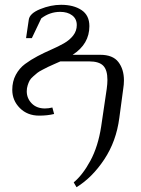

<svg xmlns="http://www.w3.org/2000/svg" viewBox="-20 -472 584 795"><path d="M30.8 -100.1Q30.8 -134.8 45.4 -162.1Q60.1 -189.5 83.7 -207Q107.4 -224.6 135.7 -239.5Q164.1 -254.4 192.6 -266.8Q221.2 -279.3 244.9 -292.7Q268.6 -306.2 283.2 -325.2Q297.9 -344.2 297.9 -368.2Q297.9 -394 278.8 -408.4Q259.8 -422.9 229 -422.9Q186.5 -422.9 150.9 -396L111.8 -314H87.9L99.1 -390.1Q102.5 -416.5 146.5 -434.3Q190.4 -452.1 232.9 -452.1Q284.7 -452.1 317.4 -430.4Q350.1 -408.7 350.1 -363.8Q350.1 -289.6 280.8 -245.1H395Q447.3 -245.1 470.2 -215.1Q493.2 -185.1 493.2 -139.2Q493.2 -122.1 490.2 -104L474.1 16.1Q461.4 113.3 411.6 188.2Q361.8 263.2 296.9 303.2L285.2 283.2Q322.8 252 354.5 193.1Q386.2 134.3 398.9 51.8L421.9 -104Q424.8 -125 424.8 -141.1Q424.8 -182.6 407.2 -200.2Q389.6 -217.8 349.1 -217.8H230Q224.6 -215.3 205.1 -206.8Q185.5 -198.2 179.2 -195.1Q172.9 -191.9 156.7 -183.6Q140.6 -175.3 134.5 -170.2Q128.4 -165 117.7 -155.8Q106.9 -146.5 102.5 -138.2Q98.1 -129.9 94.5 -118.4Q90.8 -106.9 90.8 -94.2Q90.8 -64.9 111.3 -43.9Q131.8 -22.9 166 -22.9Q181.6 -22.9 196.8 -26.9L204.1 0Q176.3 6.8 142.1 6.8Q93.3 6.8 62 -24.7Q30.8 -56.2 30.8 -100.1Z"/></svg>

Font: Dihjauti S
Style: Italic
Weight: 400
Italic angle: -9°
Designer: T. Christopher White
Version: Version 3.0.0